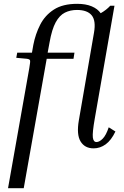

<svg xmlns="http://www.w3.org/2000/svg" viewBox="-20 -770 646 1003"><path d="M364 -463H224L104 213H22L133 -414Q139 -448 137 -454.5Q135 -461 120 -463L65 -468L70 -495H147L154 -535Q165 -592 190 -641Q215 -690 261.5 -720Q308 -750 383 -750Q428 -750 459 -737Q490 -724 506 -701Q536 -718 556 -740H578L475 -150Q462 -76 465 -52Q468 -28 484 -28Q499 -28 516.5 -45.5Q534 -63 548 -105L583 -83Q561 -37 532 -16Q503 5 469 5Q423 5 401 -31Q379 -67 392 -142L471 -599Q482 -662 459 -690Q436 -718 382 -718Q347 -718 319 -704Q291 -690 271 -653.5Q251 -617 239 -549L229 -495H369Z"/></svg>

Font: Inria Serif
Style: Italic
Weight: 400
Italic angle: -10°
Designer: Black Foundry Team
Foundry: Black Foundry
Version: Version 1.000; ttfautohint (v1.8.3)